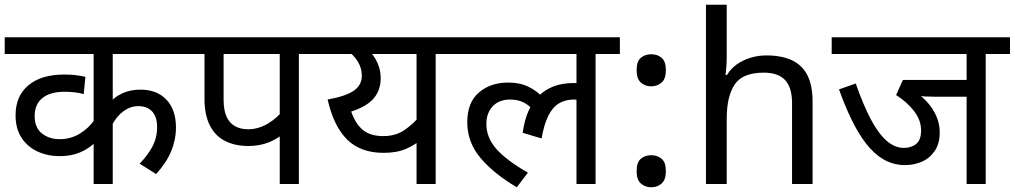

<svg xmlns="http://www.w3.org/2000/svg" viewBox="-20 -780 4302 814"><path d="M783 -551H458V-333L444 -343Q464 -368 498 -384Q532 -400 575 -400Q646 -400 686 -357Q726 -314 726 -240Q726 -188 706 -139.5Q686 -91 642 -42L572 -86Q605 -120 625.5 -157.5Q646 -195 646 -241Q646 -285 625 -307.5Q604 -330 566 -330Q533 -330 503.5 -308.5Q474 -287 455 -250L458 -287V0H377V-210L391 -183Q372 -164 348.5 -149Q325 -134 296 -126Q267 -118 233 -118Q182 -118 139.5 -137.5Q97 -157 71.5 -195.5Q46 -234 46 -291Q46 -373 100.5 -418.5Q155 -464 252 -464Q278 -464 300.5 -461.5Q323 -459 342 -454L335 -381Q318 -386 297.5 -388.5Q277 -391 254 -391Q193 -391 160 -364.5Q127 -338 127 -288Q127 -239 157.5 -214.5Q188 -190 233 -190Q281 -190 320 -214.5Q359 -239 381 -273L377 -224V-551H0V-622H783Z M1247 -551V0H1166V-244L1185 -217Q1160 -193 1120.5 -177Q1081 -161 1034 -161Q975 -161 933 -183Q891 -205 869 -249.5Q847 -294 847 -360V-551H768V-622H1351V-551ZM1166 -551H928V-357Q928 -314 940 -286.5Q952 -259 975.5 -245.5Q999 -232 1032 -232Q1076 -232 1116.5 -256.5Q1157 -281 1182 -315L1166 -263Z M1930 -622V-551H1827V0H1746V-216L1769 -191Q1740 -166 1701.5 -149Q1663 -132 1606 -132Q1509 -132 1452 -188Q1395 -244 1369 -358Q1446 -372 1480 -395.5Q1514 -419 1514 -459Q1514 -491 1497 -519Q1480 -547 1452 -566L1495 -551H1336V-622ZM1511 -551 1539 -572Q1567 -544 1580.5 -513Q1594 -482 1594 -450Q1594 -397 1564 -362.5Q1534 -328 1469 -307Q1487 -255 1518.5 -229Q1550 -203 1605 -203Q1658 -203 1696 -229.5Q1734 -256 1761 -290L1746 -239V-551Z M1916 -551V-622H2608V-551H2505V0H2424V-379L2468 -347Q2452 -354 2438 -356Q2424 -358 2412 -358Q2378 -358 2351 -342.5Q2324 -327 2305.5 -291Q2287 -255 2276 -193L2196 -217Q2210 -322 2265.5 -375Q2321 -428 2412 -428Q2432 -428 2449 -425Q2466 -422 2478 -418L2481 -396L2424 -415V-551ZM2248 -304Q2231 -328 2205 -343Q2179 -358 2143 -358Q2096 -358 2069 -329.5Q2042 -301 2042 -254Q2042 -197 2084 -149Q2126 -101 2218 -48L2171 14Q2073 -44 2017 -110.5Q1961 -177 1961 -262Q1961 -345 2010 -387.5Q2059 -430 2135 -430Q2185 -430 2222 -411.5Q2259 -393 2286 -363Z M2741 -414Q2715 -414 2697 -430Q2679 -446 2679 -482Q2679 -520 2697 -535Q2715 -550 2741 -550Q2767 -550 2785 -535Q2803 -520 2803 -482Q2803 -446 2785 -430Q2767 -414 2741 -414ZM2741 14Q2715 14 2697 -2Q2679 -18 2679 -54Q2679 -92 2697 -107Q2715 -122 2741 -122Q2767 -122 2785 -107Q2803 -92 2803 -54Q2803 -18 2785 -2Q2767 14 2741 14Z M3061 -537Q3061 -518 3059.5 -498Q3058 -478 3056 -462H3062Q3079 -490 3105 -508Q3131 -526 3163 -535.5Q3195 -545 3229 -545Q3294 -545 3337.5 -524.5Q3381 -504 3403 -461Q3425 -418 3425 -349V0H3338V-343Q3338 -408 3309 -440Q3280 -472 3218 -472Q3128 -472 3094.5 -421.5Q3061 -371 3061 -277V0H2973V-760H3061Z M4159 -551V0H4078V-370H3941Q3915 -370 3899.5 -371Q3884 -372 3875 -375L3868 -385Q3910 -356 3937 -312Q3964 -268 3964 -218Q3964 -172 3943.5 -141Q3923 -110 3889.5 -95Q3856 -80 3816 -80Q3776 -80 3739.5 -97Q3703 -114 3668.5 -151.5Q3634 -189 3601.5 -250.5Q3569 -312 3537 -401L3608 -426Q3639 -337 3671 -276Q3703 -215 3738 -184Q3773 -153 3812 -153Q3844 -153 3864.5 -170Q3885 -187 3885 -227Q3885 -271 3854.5 -310Q3824 -349 3779 -377L3808 -441H4078V-551H3506V-622H4262V-551Z"/></svg>

Font: hexlhindi05
Style: Book
Weight: 400
Designer: Jelle Bosma - Monotype Design Team
Foundry: Monotype Imaging Inc.
Version: Version 2.003